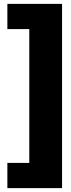

<svg xmlns="http://www.w3.org/2000/svg" viewBox="-20 -845 364 990"><path d="M300 125H18V-5H131V-695H18V-825H300Z"/></svg>

Font: Trujillo ExtraBold
Style: Regular
Weight: 800
Designer: Fira Sans original fonts by bBox Type GmbH, Carrois Corporate GbR, & Edenspiekermann AG / Changes by Cristiano Sobral
Foundry: Fira Sans original fonts by bBox Type GmbH, Carrois Corporate GbR, & Edenspiekermann AG / Changes by Cristiano Sobral
Version: Version 4.301;July 28, 2020;FontCreator 13.0.0.2655 64-bit